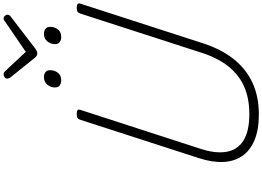

<svg xmlns="http://www.w3.org/2000/svg" viewBox="-220 -1250 1489 1090"><g transform="rotate(-90 525.0 -705.5)"><path d="M420 19Q332 19 273 -6Q214 -31 183.5 -76Q153 -121 150 -183Q147 -245 172 -322L390 -996Q393 -1006 400 -1010.5Q407 -1015 423 -1015Q437 -1015 443.5 -1010.5Q450 -1006 446 -995L226 -316Q197 -230 207.5 -166Q218 -102 271.5 -68.5Q325 -35 422 -35Q512 -35 579 -65Q646 -95 694 -156Q742 -217 771 -309L993 -996Q996 -1006 1003 -1010.5Q1010 -1015 1026 -1015Q1055 -1015 1049 -995L826 -305Q792 -197 735 -125Q678 -53 599.5 -17Q521 19 420 19ZM614 -1103Q596 -1103 584.5 -1111.5Q573 -1120 573 -1139Q573 -1162 588.5 -1181.5Q604 -1201 631 -1201Q649 -1201 660 -1192.5Q671 -1184 671 -1165Q671 -1141 656.5 -1122Q642 -1103 614 -1103ZM860 -1103Q842 -1103 830.5 -1111.5Q819 -1120 819 -1139Q819 -1162 834.5 -1181.5Q850 -1201 876 -1201Q894 -1201 905.5 -1192.5Q917 -1184 917 -1165Q917 -1141 902.5 -1122Q888 -1103 860 -1103ZM964 -1430Q973 -1430 979.5 -1423Q986 -1416 986 -1409Q986 -1403 984 -1399Q982 -1395 977 -1391L796 -1252Q787 -1245 780 -1242Q773 -1239 765 -1239Q758 -1239 752.5 -1242.5Q747 -1246 741 -1253L628 -1394Q626 -1399 624.5 -1403Q623 -1407 623 -1410Q623 -1419 631.5 -1424.5Q640 -1430 648 -1430Q654 -1430 658 -1427.5Q662 -1425 667 -1420L775 -1304L943 -1419Q951 -1425 955 -1427.5Q959 -1430 964 -1430Z"/></g></svg>

Font: Playwrite RO ExtraLight
Style: Regular
Weight: 250
Version: Version 1.002